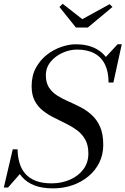

<svg xmlns="http://www.w3.org/2000/svg" viewBox="-52 -998 674 1032"><path d="M233 14.5Q174.5 14.5 133.8 -1.2Q93 -17 67.8 -45.5Q42.5 -74 30.2 -112.2Q18 -150.5 16.5 -195.5H42.5Q43 -156 52.8 -122.5Q62.5 -89 83.8 -64.5Q105 -40 139.8 -26.2Q174.5 -12.5 225.5 -12.5Q278.5 -12.5 323.5 -32Q368.5 -51.5 395.8 -87.5Q423 -123.5 423 -173Q423 -217.5 406.5 -247.2Q390 -277 362.8 -297.2Q335.5 -317.5 303 -333.5Q270.5 -349.5 238 -365.8Q205.5 -382 178.2 -403.5Q151 -425 134.5 -456.5Q118 -488 118 -535Q118 -591.5 141 -633.5Q164 -675.5 200.2 -703.8Q236.5 -732 277.8 -746Q319 -760 355 -760Q419 -760 464.2 -736Q509.5 -712 533.5 -666Q557.5 -620 557.5 -554.5H531.5Q531.5 -612 512.2 -651.5Q493 -691 455.2 -711.2Q417.5 -731.5 362 -731.5Q322.5 -731.5 283.8 -714Q245 -696.5 219.8 -665.5Q194.5 -634.5 194.5 -593.5Q194.5 -553.5 211.2 -527.8Q228 -502 255.5 -484.5Q283 -467 316 -452.8Q349 -438.5 381.8 -421.5Q414.5 -404.5 442 -379.2Q469.5 -354 486.2 -315.8Q503 -277.5 503 -219.5Q503 -167 481.8 -124Q460.5 -81 423 -50Q385.5 -19 336.8 -2.2Q288 14.5 233 14.5ZM-31.5 10 16.5 -195.5H42.5L42 -137.5Q47 -119.5 52 -103.8Q57 -88 63 -72L-9 10ZM531.5 -554.5 539.5 -605Q534.5 -627.5 527.8 -646.2Q521 -665 511 -685.5L580 -760H602.5L557.5 -554.5ZM356 -850 267.5 -960.5 285 -977.5 390.5 -895 537 -975.5 552.5 -960.5 420 -850Z"/></svg>

Font: Bodoni Moda 9pt
Style: Italic
Weight: 400
Italic angle: -13°
Designer: Owen Earl
Foundry: indestructible type
Version: Version 2.005